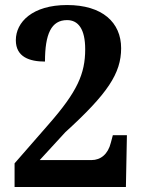

<svg xmlns="http://www.w3.org/2000/svg" viewBox="-20 -744 565 764"><path d="M38 0H481L485 -206H429L421 -176C410 -131 381 -107 344 -107H138L240 -218C408 -371 462 -452 462 -552C462 -655 387 -724 247 -724C109 -724 43 -656 43 -584C43 -517 98 -499 159 -499C159 -609 184 -664 247 -664C291 -664 319 -629 319 -548C319 -450 287 -379 175 -251L38 -94Z"/></svg>

Font: Noto Serif Hebrew SemiCondensed
Style: Bold
Weight: 700
Width: 4
Designer: Monotype Design Team
Foundry: Monotype Imaging Inc.
Version: Version 2.004